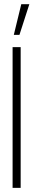

<svg xmlns="http://www.w3.org/2000/svg" viewBox="-20 -910 162 930"><path d="M46.9 -741.2 83 -889.6H122.1L74.2 -741.2ZM41 0V-681.6H80.1V0Z"/></svg>

Font: Post No Bills Colombo
Style: Light
Weight: 400
Designer: Kosala Senevirathne, Siva Puranthara, Lasantha Premarathna, Tharique Azeez
Foundry: Mooniak
Version: Version 1.220 ; ttfautohint (v1.5)